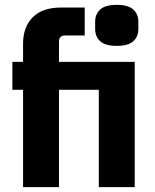

<svg xmlns="http://www.w3.org/2000/svg" viewBox="-20 -771 640 791"><path d="M75 -401H31V-516H75V-591Q75 -659 114.5 -699.5Q154 -740 232 -740H329V-625H248Q236 -625 229.5 -618.5Q223 -612 223 -600V-516H535V0H387V-401H223V0H75ZM372 -652V-681Q372 -713 393 -732Q414 -751 461 -751Q508 -751 529 -732Q550 -713 550 -681V-652Q550 -620 529 -601Q508 -582 461 -582Q414 -582 393 -601Q372 -620 372 -652Z"/></svg>

Font: iA Writer Quattro V
Style: Regular
Weight: 400
Designer: Mike Abbink, Paul van der Laan, Pieter van Rosmalen, Oliver Reichenstein
Foundry: Information Architects Inc.
Version: Version 2.000